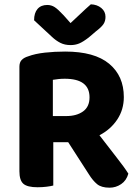

<svg xmlns="http://www.w3.org/2000/svg" viewBox="-20 -861 645 890"><path d="M554 -411Q554 -353 523.5 -307Q493 -261 441 -234Q482 -180 519.5 -132.5Q557 -85 575 -56Q566 -24 541.5 -7.5Q517 9 488 9Q450 9 430 -7.5Q410 -24 392 -53L296 -202H227V-1Q216 2 196 4.5Q176 7 154 7Q107 7 88.5 -9Q70 -25 70 -67V-552Q70 -572 80.5 -583Q91 -594 111 -600Q143 -612 188 -617Q233 -622 282 -622Q418 -622 486 -565.5Q554 -509 554 -411ZM287 -323Q335 -323 365 -344.5Q395 -366 395 -410Q395 -496 280 -496Q264 -496 251 -494.5Q238 -493 225 -491V-323ZM307 -754Q330 -775 354 -798Q378 -821 401 -841Q430 -840 449.5 -824Q469 -808 469 -783Q469 -763 459.5 -749Q450 -735 425 -716L391 -687Q365 -667 347 -659.5Q329 -652 307 -652Q280 -652 259.5 -662.5Q239 -673 221 -690L138 -767Q138 -801 154 -819.5Q170 -838 199 -838Q218 -838 233.5 -828Q249 -818 275 -790Z"/></svg>

Font: Baloo Da 2
Style: Bold
Weight: 700
Designer: Noopur Datye, Sulekha Rajkumar and Ek Type
Foundry: Ek Type
Version: Version 1.640;hotconv 1.0.111;makeotfexe 2.5.65597; ttfautoh